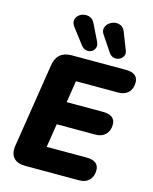

<svg xmlns="http://www.w3.org/2000/svg" viewBox="-138 -1049 910 1139"><g transform="rotate(15 317.0 -479.5)"><path d="M130 0Q80 0 57 -26.5Q34 -53 42 -102L123 -617Q130 -661 156 -683Q182 -705 226 -705H560Q596 -705 615 -690Q634 -675 634 -647Q634 -608 611.5 -585.5Q589 -563 550 -563H290L269 -429H494Q530 -429 549 -414Q568 -399 568 -371Q568 -332 545 -309.5Q522 -287 484 -287H246L223 -142H470Q506 -142 525 -127Q544 -112 544 -84Q544 -45 521.5 -22.5Q499 0 461 0ZM441 -777 378 -871Q364 -891 368 -909.5Q372 -928 387.5 -941Q403 -954 422.5 -957.5Q442 -961 460.5 -952.5Q479 -944 488 -919L528 -817Q536 -798 528.5 -782.5Q521 -767 505 -759.5Q489 -752 471.5 -755.5Q454 -759 441 -777ZM269 -778 199 -870Q183 -891 185 -909Q187 -927 201 -940Q215 -953 234.5 -956.5Q254 -960 273 -952Q292 -944 303 -919L351 -821Q360 -801 354.5 -785Q349 -769 334.5 -761Q320 -753 302 -756Q284 -759 269 -778Z"/></g></svg>

Font: Nunito ExtraLight Black
Style: Italic
Weight: 900
Italic angle: -9°
Version: Version 3.602